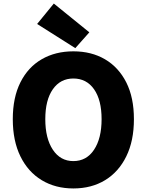

<svg xmlns="http://www.w3.org/2000/svg" viewBox="-20 -1047 826 1081"><path d="M393 14Q292 14 215 -32.5Q138 -79 95 -166.5Q52 -254 52 -376Q52 -498 95 -583.5Q138 -669 215 -713.5Q292 -758 393 -758Q495 -758 571.5 -713Q648 -668 691 -583Q734 -498 734 -376Q734 -254 691 -166.5Q648 -79 571.5 -32.5Q495 14 393 14ZM393 -140Q467 -140 509.5 -204Q552 -268 552 -376Q552 -484 509.5 -544.5Q467 -605 393 -605Q320 -605 277.5 -544.5Q235 -484 235 -376Q235 -268 277.5 -204Q320 -140 393 -140ZM404 -776 189 -912 283 -1027 483 -865Z"/></svg>

Font: Source Han Sans CN Heavy
Style: Regular
Weight: 900
Designer: Ryoko NISHIZUKA 西塚涼子 (kana, bopomofo & ideographs); Paul D. Hunt (Latin, Greek & Cyrillic); Sandoll Communications 산돌커뮤니
Foundry: Adobe
Version: Version 2.000;hotconv 1.0.107;makeotfexe 2.5.65593